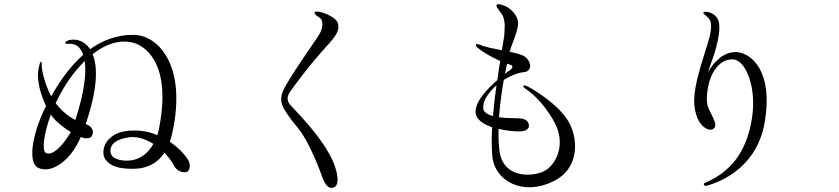

<svg xmlns="http://www.w3.org/2000/svg" viewBox="-20 -858 4040 925"><path d="M880 -97C866 -118 838 -148 798 -175C803 -189 808 -205 811 -222C880 -541 743 -690 623 -690C541 -691 472 -662 414 -621C387 -663 344 -672 315 -665C300 -661 293 -656 295 -651C297 -643 308 -648 319 -647C344 -647 368 -632 381 -594C310 -532 260 -453 227 -394C203 -438 189 -487 182 -525C179 -547 184 -559 178 -560C172 -561 169 -542 166 -528C155 -476 175 -402 202 -347C151 -252 101 -75 167 -48C231 -21 322 -86 369 -198C374 -196 379 -194 383 -193C395 -190 415 -191 421 -201C431 -216 430 -231 417 -246C410 -253 402 -257 393 -261C452 -434 451 -538 426 -597C481 -640 551 -672 626 -651C673 -637 805 -561 749 -254C747 -243 744 -226 738 -207C698 -224 651 -233 599 -228C504 -219 472 -157 479 -112C484 -78 525 -51 576 -47C621 -43 714 -34 772 -122C790 -104 807 -82 821 -56C837 -27 881 -19 890 -39C901 -66 889 -84 880 -97ZM200 -122C182 -133 190 -212 225 -306C227 -303 230 -299 232 -296C254 -268 289 -241 321 -222C298 -179 237 -100 200 -122ZM343 -280C325 -289 303 -303 277 -328C267 -338 257 -349 248 -361C274 -416 308 -473 350 -523C361 -535 373 -549 388 -564C397 -506 387 -416 343 -280ZM587 -84C556 -85 514 -93 512 -129C511 -166 542 -188 604 -197C633 -201 676 -192 719 -165C695 -122 655 -83 587 -84Z M1579 47C1599 45 1610 30 1605 -10C1590 -138 1422 -305 1380 -351C1363 -369 1360 -390 1377 -415C1400 -448 1447 -511 1494 -567C1549 -634 1585 -664 1602 -698C1611 -714 1620 -748 1588 -771C1554 -795 1505 -808 1497 -800C1489 -790 1514 -778 1523 -770C1533 -761 1540 -740 1523 -701C1516 -684 1445 -589 1376 -478C1350 -436 1332 -405 1335 -374C1338 -343 1355 -321 1385 -279C1413 -242 1450 -217 1519 -42C1533 -6 1547 50 1579 47Z M2718 -274C2664 -363 2536 -435 2521 -442C2515 -444 2504 -450 2502 -445C2500 -439 2507 -434 2511 -431C2526 -421 2593 -375 2650 -271C2708 -166 2661 -72 2611 -39C2564 -7 2398 14 2385 -142C2382 -173 2381 -205 2382 -237C2424 -227 2466 -224 2485 -225C2514 -225 2531 -238 2528 -256C2526 -275 2510 -287 2479 -288C2464 -289 2422 -288 2384 -293C2389 -360 2398 -422 2407 -473C2439 -493 2475 -508 2508 -511C2521 -512 2534 -524 2534 -540C2534 -556 2523 -581 2496 -592C2478 -599 2457 -604 2435 -609C2447 -649 2466 -685 2475 -732C2484 -783 2436 -817 2420 -826C2416 -828 2376 -846 2372 -833C2368 -823 2398 -795 2404 -778C2414 -748 2412 -738 2410 -697C2410 -687 2405 -658 2398 -616C2359 -624 2320 -630 2293 -642C2287 -644 2276 -649 2273 -643C2271 -636 2276 -632 2282 -627C2303 -609 2347 -583 2390 -564C2385 -536 2380 -505 2376 -472C2331 -433 2272 -373 2271 -321C2271 -283 2307 -260 2351 -245C2348 -193 2348 -145 2352 -104C2365 18 2503 86 2645 16C2782 -51 2761 -203 2718 -274ZM2423 -551H2424C2441 -545 2451 -544 2448 -534C2446 -523 2435 -519 2424 -511C2423 -510 2419 -507 2413 -502C2416 -521 2420 -537 2423 -551ZM2308 -336C2305 -371 2333 -413 2372 -447C2365 -399 2359 -348 2355 -299C2329 -306 2310 -317 2308 -336Z M3444 -748C3454 -682 3415 -579 3398 -532C3396 -525 3394 -519 3392 -512C3420 -561 3468 -610 3528 -607C3603 -603 3706 -510 3664 -268C3622 -26 3411 29 3384 37C3378 38 3373 37 3371 32C3370 28 3371 25 3376 23C3524 -39 3582 -156 3603 -290C3626 -436 3573 -572 3509 -572C3444 -573 3405 -506 3392 -443C3375 -354 3394 -337 3407 -308C3415 -290 3435 -258 3422 -242C3413 -232 3399 -230 3384 -238C3351 -254 3334 -294 3327 -337C3308 -447 3396 -639 3404 -709C3407 -739 3408 -755 3392 -772C3382 -784 3365 -792 3369 -798C3374 -804 3395 -802 3414 -791C3432 -780 3441 -765 3444 -748Z"/></svg>

Font: Shippori Mincho
Style: Regular
Weight: 400
Designer: Bonji Tadano  Ryoko NISHIZUKA  (kana & ideographs); Frank Grießhammer (Latin, Greek & Cyrillic); Wenlong ZHANG  (bopomof
Foundry: Adobe Systems Incorporated
Version: Version 1.003;PS 1.001;hotconv 16.6.54;makeotf.lib2.5.65590